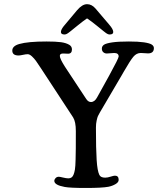

<svg xmlns="http://www.w3.org/2000/svg" viewBox="-20 -910 811 937"><path d="M358.4 -785.2Q350.6 -778.8 340.6 -770.8Q330.6 -762.7 325.2 -758.3Q319.8 -753.9 313.7 -749.5Q307.6 -745.1 303.2 -743.4Q298.8 -741.7 294.9 -741.7Q277.3 -741.7 277.3 -753.9Q277.3 -764.6 290.5 -781.7L356 -859.9Q381.3 -889.6 404.8 -889.6Q427.7 -889.6 445.8 -868.7L513.2 -789.6Q532.7 -767.1 532.7 -753.9Q532.7 -741.7 515.1 -741.7Q511.2 -741.7 506.8 -743.4Q502.4 -745.1 496.3 -749.5Q490.2 -753.9 484.9 -758.3Q479.5 -762.7 469.5 -770.8Q459.5 -778.8 451.7 -785.2Q424.8 -807.1 404.8 -820.3Q387.2 -808.6 358.4 -785.2ZM454.1 -435.1 512.2 -540Q559.1 -625.5 559.1 -634.3Q559.1 -651.4 537.1 -651.4Q530.8 -651.4 518.1 -650.1Q505.4 -648.9 501 -648.9Q491.7 -648.9 484.4 -655Q477.1 -661.1 477.1 -672.9Q477.1 -684.6 487.5 -691.7Q498 -698.7 527.6 -703.1Q557.1 -707.5 608.9 -707.5Q654.8 -707.5 682.6 -703.4Q710.4 -699.2 720.7 -692.4Q731 -685.5 731 -675.3Q731 -649.4 702.1 -649.4Q696.8 -649.4 686.3 -650.4Q675.8 -651.4 667 -651.4Q646 -651.4 630.6 -632.8Q615.2 -614.3 584 -560.1Q579.1 -551.3 576.2 -546.4L467.8 -361.8Q460.9 -349.6 458 -343.5Q455.1 -337.4 451.7 -322Q448.2 -306.6 448.2 -287.1Q448.2 -182.1 451.7 -129.2Q455.1 -76.2 464.8 -56.6Q471.2 -43 493.2 -43Q504.9 -43 519.8 -47.9Q534.7 -52.7 541 -52.7Q559.1 -52.7 559.1 -32.2Q559.1 -20.5 543.7 -11.5Q528.3 -2.4 508.8 1.5Q478 7.3 398.9 7.3Q321.8 7.3 295.9 2.4Q245.1 -6.8 245.1 -27.3Q245.1 -34.2 251.2 -40.8Q257.3 -47.4 267.1 -47.4Q272 -47.4 287.8 -43.5Q303.7 -39.6 314 -39.6Q332 -39.6 338.9 -57.6Q343.3 -68.4 345.7 -83Q348.1 -97.7 348.9 -131.6Q349.6 -165.5 349.9 -186.8Q350.1 -208 350.1 -270.5Q350.1 -315.9 336.9 -336.9L181.2 -574.7Q164.6 -600.1 156 -612.1Q147.5 -624 136 -634.8Q124.5 -645.5 115.2 -645.5Q106 -645.5 91.8 -642.3Q77.6 -639.2 70.8 -639.2Q40 -639.2 40 -663.1Q40 -685.5 74.2 -695.3Q116.2 -707.5 207 -707.5Q252.9 -707.5 277.6 -704.1Q302.2 -700.7 317.9 -691.4Q331.1 -683.6 331.1 -668.9Q331.1 -647.9 312 -647.9Q308.6 -647.9 300.3 -648.4Q292 -648.9 288.1 -648.9Q272 -648.9 272 -637.2Q272 -623.5 296.9 -584.5L400.9 -426.8Q410.6 -412.1 423.8 -412.1Q441.9 -412.1 454.1 -435.1Z"/></svg>

Font: Cooper*
Style: Regular
Weight: 400
Designer: Owen Earl
Foundry: indestructible type*
Version: Version 0.001